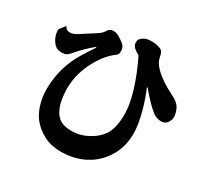

<svg xmlns="http://www.w3.org/2000/svg" viewBox="-139 -970 1278 1182"><g transform="rotate(20 500.0 -379.5)"><path d="M633.8 -798.8Q659.7 -798.8 683.8 -791.5Q708 -784.2 725.1 -772.9Q733.9 -767.1 738 -755.9Q742.2 -744.6 742.2 -734.9Q742.2 -705.1 749.5 -685.1Q756.8 -665 772 -644Q793 -614.3 822 -586.7Q851.1 -559.1 878.9 -539.1Q895.5 -526.9 910.9 -513.7Q926.3 -500.5 937 -483.9Q945.3 -471.2 948.7 -452.6Q952.1 -434.1 952.1 -419.9Q952.1 -400.9 944.1 -385.5Q936 -370.1 923.6 -361.1Q911.1 -352.1 897.9 -352.1Q878.4 -352.1 860.4 -360.4Q842.3 -368.7 824.2 -389.2Q809.1 -405.8 784.9 -440.9Q760.7 -476.1 735.8 -521L731 -519Q738.8 -489.7 744.6 -452.9Q750.5 -416 754.2 -376.7Q757.8 -337.4 757.8 -299.8Q757.8 -208.5 725.8 -139.4Q693.8 -70.3 632.8 -23.9Q601.1 0.5 567.1 14.4Q533.2 28.3 500.2 34.2Q467.3 40 438 40Q404.3 40 370.8 34.2Q337.4 28.3 308.1 16.8Q278.8 5.4 256.8 -11.2Q202.1 -52.2 175.5 -106.4Q148.9 -160.6 148.9 -237.8Q148.9 -267.6 155.8 -305.2Q162.6 -342.8 176.8 -384Q190.9 -425.3 212.9 -465.8Q239.3 -514.6 276.9 -558.1Q314.5 -601.6 355 -643.1L352.1 -647Q335.9 -638.2 318.1 -627Q300.3 -615.7 283.7 -604.2Q267.1 -592.8 254.4 -583Q241.7 -573.2 235.8 -567.9Q222.2 -555.7 209 -547.9Q195.8 -540 185.1 -540Q169.9 -540 158.9 -542.7Q147.9 -545.4 138.2 -549.8Q125 -556.2 113.3 -574.5Q101.6 -592.8 96.4 -617.9Q91.3 -643.1 97.2 -669.9L137.2 -706.1Q140.1 -689.5 152.1 -681.6Q164.1 -673.8 182.1 -673.8Q190.4 -673.8 201.9 -676.8Q213.4 -679.7 224.1 -684.1Q231.4 -687 249 -694.6Q266.6 -702.1 287.6 -711.2Q308.6 -720.2 326.2 -727.1Q347.2 -735.4 358.4 -743.2Q369.6 -751 376 -758.8Q383.8 -768.6 392.3 -772.7Q400.9 -776.9 410.2 -776.9Q420.4 -776.9 432.1 -772.9Q443.8 -769 455.1 -759.8Q476.1 -742.7 491.5 -725.1Q506.8 -707.5 506.8 -688Q506.8 -675.8 502.4 -663.1Q498 -650.4 488.8 -646Q446.3 -625 412.1 -593.5Q377.9 -562 349.1 -522.9Q306.2 -464.4 285.6 -401.6Q265.1 -338.9 265.1 -266.1Q265.1 -224.6 277.1 -190.9Q289.1 -157.2 310.1 -140.1Q331.1 -123 362.3 -114Q393.6 -105 432.1 -105Q451.7 -105 478.3 -110.8Q504.9 -116.7 533.7 -129.6Q562.5 -142.6 587.9 -164.1Q613.3 -185.1 630.4 -221.2Q647.5 -257.3 656.2 -301.8Q665 -346.2 665 -392.1Q665 -435.1 658.7 -484.6Q652.3 -534.2 641.1 -586.2Q629.9 -638.2 615.2 -688Q598.1 -701.2 585 -715.8Q579.1 -722.7 575.4 -731.9Q571.8 -741.2 571.8 -748Q571.8 -760.3 576.4 -770.3Q581.1 -780.3 592.8 -787.1Q614.3 -798.8 633.8 -798.8Z"/></g></svg>

Font: BIZ UDMincho
Style: Bold
Weight: 700
Monospace: yes
Designer: TypeBank Co., Ltd.
Foundry: Morisawa Inc.
Version: Version 1.06